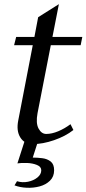

<svg xmlns="http://www.w3.org/2000/svg" viewBox="-20 -680 417 926"><path d="M138 15Q98 15 78 -17Q58 -49 68 -99L138 -462H48L58 -502H146L164 -597L264 -660L233 -502H377L369 -462H225L161 -134Q152 -86 166 -60Q180 -34 203 -34Q230 -34 261 -47Q292 -60 320 -81L334 -53Q296 -23 241 -4Q186 15 138 15ZM50 214 62 194Q88 202 115 196.5Q142 191 160.5 176Q179 161 179 141Q179 124 158 115.5Q137 107 110 106Q83 105 64 108L101 -7H166L138 80Q160 80 184 83Q208 86 224.5 99Q241 112 241 141Q241 172 221 191.5Q201 211 171 219Q141 227 108.5 225.5Q76 224 50 214Z"/></svg>

Font: Wittgenstein-Italic Regular
Style: Italic
Weight: 400
Italic angle: -11°
Designer: Jörg Drees
Foundry: Jörg Drees
Version: Version 1.000; ttfautohint (v1.8.4.7-5d5b)